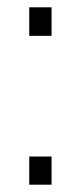

<svg xmlns="http://www.w3.org/2000/svg" viewBox="-20 -508 221 525"><path d="M121 -488V-410H60V-488ZM121 -80V-3H60V-80Z"/></svg>

Font: Public Sans Thin
Style: Regular
Weight: 100
Designer: The Public Sans project authors (U.S. Web Design System). Libre Franklin designed by Pablo Impallari and Rodrigo Fuenzal
Version: Version 1.008